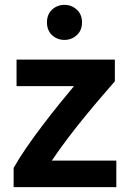

<svg xmlns="http://www.w3.org/2000/svg" viewBox="-20 -769 530 789"><path d="M36 0V-79Q58 -118 89 -163Q120 -208 155 -254Q190 -300 223.5 -341.5Q257 -383 284 -415H48V-524H452V-435Q433 -413 401.5 -376.5Q370 -340 333 -295Q296 -250 259.5 -202Q223 -154 193 -109H458V0ZM245 -605Q215 -605 194 -624.5Q173 -644 173 -677Q173 -710 194 -729.5Q215 -749 245 -749Q274 -749 295.5 -729.5Q317 -710 317 -677Q317 -644 295.5 -624.5Q274 -605 245 -605Z"/></svg>

Font: Ubuntu Sans
Style: Bold
Weight: 700
Designer: Dalton Maag Ltd
Foundry: Dalton Maag Ltd
Version: Version 1.006; ttfautohint (v1.8.4.7-5d5b)